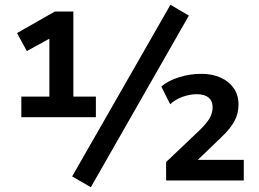

<svg xmlns="http://www.w3.org/2000/svg" viewBox="-20 -753 1079 801"><path d="M69 -264V-350H186V-611L227 -614L92 -540L51 -615L209 -705H286V-350H380V-264ZM359 28 281 -17 691 -733 768 -688ZM673 0V-77L813 -210Q842 -238 854.5 -260Q867 -282 867 -305Q867 -332 850 -346Q833 -360 801 -360Q772 -360 741.5 -349Q711 -338 690 -318L653 -392Q682 -417 727.5 -431Q773 -445 820 -445Q866 -445 901 -429Q936 -413 955.5 -384.5Q975 -356 975 -317Q975 -279 958 -247.5Q941 -216 904 -181L800 -81V-86H997V0Z"/></svg>

Font: Nunito Sans 10pt
Style: Bold
Weight: 700
Designer: Vernon Adams
Foundry: Vernon Adams
Version: Version 3.101;gftools[0.9.27]